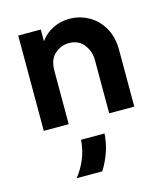

<svg xmlns="http://www.w3.org/2000/svg" viewBox="-101 -506 693 811"><g transform="rotate(-15 245.0 -100.0)"><path d="M51.4 0V-416.7H150V-365.3Q172.2 -396.5 205.9 -412.8Q239.6 -429.2 277.8 -429.2Q322.2 -429.2 360.8 -408Q399.3 -386.8 423.3 -345.8Q447.2 -304.9 447.2 -247.2V0H337.5V-232.6Q337.5 -270.8 314.6 -300.7Q291.7 -330.6 249.3 -330.6Q214.6 -330.6 187.5 -306.6Q160.4 -282.6 160.4 -234V0ZM134 229.2Q158.3 198.6 174.3 160.8Q190.3 122.9 193.8 77.1H296.5Q293.8 118.8 280.6 156.9Q267.4 195.1 245.8 229.2Z"/></g></svg>

Font: Afacad SemiBold
Style: Regular
Weight: 600
Designer: Kristian Moeller
Foundry: Dicotype
Version: Version 1.000